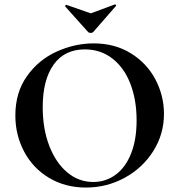

<svg xmlns="http://www.w3.org/2000/svg" viewBox="-20 -831 806 863"><path d="M49 -312Q49 -415 101 -488.5Q153 -562 234.5 -599Q316 -636 401 -636Q496 -636 568 -591.5Q640 -547 678.5 -474Q717 -401 717 -319Q717 -228 669 -152Q621 -76 540.5 -32Q460 12 366 12Q273 12 200.5 -31.5Q128 -75 88.5 -149.5Q49 -224 49 -312ZM594 -290Q594 -382 566 -454.5Q538 -527 485 -568Q432 -609 361 -609Q270 -609 221 -540.5Q172 -472 172 -349Q172 -252 201.5 -175.5Q231 -99 282.5 -56Q334 -13 399 -13Q455 -13 499.5 -45.5Q544 -78 569 -140.5Q594 -203 594 -290ZM273 -804Q273 -806 275.5 -808Q278 -810 279 -809L388 -771L496 -811H497Q500 -811 501.5 -808.5Q503 -806 501 -804L399 -687Q395 -683 388 -683Q380 -683 376 -687L273 -802Z"/></svg>

Font: Cormorant Unicase
Style: Bold
Weight: 700
Designer: Christian Thalmann (Catharsis Fonts)
Foundry: Catharsis Fonts
Version: Version 4.000